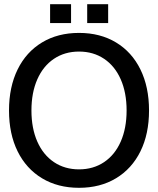

<svg xmlns="http://www.w3.org/2000/svg" viewBox="-20 -883 754 916"><path d="M23 -356Q23 -468 64 -551.5Q105 -635 180.5 -680.5Q256 -726 357 -726Q458 -726 533.5 -680.5Q609 -635 650 -551.5Q691 -468 691 -356Q691 -244 650 -161Q609 -78 533.5 -32.5Q458 13 357 13Q256 13 180.5 -32.5Q105 -78 64 -161Q23 -244 23 -356ZM357 -75Q425 -75 476.5 -109.5Q528 -144 556 -207.5Q584 -271 584 -356Q584 -441 556 -504.5Q528 -568 476.5 -602.5Q425 -637 357 -637Q289 -637 237.5 -602.5Q186 -568 158 -504.5Q130 -441 130 -356Q130 -271 158 -207.5Q186 -144 237.5 -109.5Q289 -75 357 -75ZM319 -863V-773H219V-863ZM396 -863H496V-773H396Z"/></svg>

Font: Non Bureau
Style: Regular
Weight: 400
Designer: Jona Saucedo
Foundry: Non Foundry
Version: Version 1.000; ttfautohint (v1.8.4)